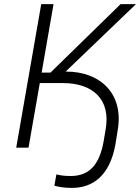

<svg xmlns="http://www.w3.org/2000/svg" viewBox="-20 -720 683 936"><path d="M59 0H119L174 -315H287C431 -315 521 -237 495 -89L485 -30C465 82 416 138 325 138C293 138 274 135 255 130L245 185C265 191 290 196 331 196C433 196 516 136 543 -18L554 -87C584 -264 468 -371 303 -371H300L643 -700H568L226 -366H183L241 -700H181Z"/></svg>

Font: Fixel Display Light
Style: Italic
Weight: 300
Italic angle: -10°
Designer: AlfaBravo + MacPaw
Foundry: Kyrylo Tkachov, Marchela Mozhyna, Serhii Makarenko, Maria Weinstein, Zakhar Kryvoshyya
Version: Version 1.210;Glyphs 3.2 (3217)